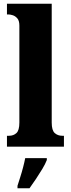

<svg xmlns="http://www.w3.org/2000/svg" viewBox="-20 -780 378 1021"><path d="M17 0V-58H28Q52 -58 67.5 -72.5Q83 -87 83 -128V-644Q83 -670 72 -682.5Q61 -695 47.5 -699Q34 -703 28 -703H17V-760H255V-128Q255 -87 271 -72.5Q287 -58 311 -58H320V0ZM73 208Q79 189 87.5 162.5Q96 136 103 109Q110 82 114 61H229V71Q221 92 205 118.5Q189 145 171 172Q153 199 137 221H73Z"/></svg>

Font: Noto Serif Condensed Black
Style: Regular
Weight: 900
Width: 3
Designer: Monotype Design Team
Foundry: Monotype Imaging Inc.
Version: Version 2.015; ttfautohint (v1.8.4.7-5d5b)